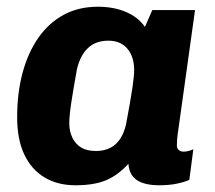

<svg xmlns="http://www.w3.org/2000/svg" viewBox="-20 -541 640 571"><path d="M204 10Q152 10 113 -13Q74 -36 52.5 -81Q31 -126 31 -192Q31 -264 47 -324Q63 -384 94 -428.5Q125 -473 169.5 -497Q214 -521 271 -521Q318 -521 354.5 -505.5Q391 -490 411 -461L433 -511H560L512 -167Q508 -141 507 -129Q506 -117 506 -109Q506 -100 511.5 -95Q517 -90 526 -90Q533 -90 540.5 -92Q548 -94 555 -97L543 -6Q527 1 504.5 5.5Q482 10 454 10Q410 10 387 -5.5Q364 -21 362 -54Q331 -20 295.5 -5Q260 10 204 10ZM265 -92Q301 -92 323.5 -112Q346 -132 355 -172Q368 -241 373.5 -278Q379 -315 379 -332Q379 -372 359 -396Q339 -420 302 -420Q265 -420 242 -398.5Q219 -377 209 -336Q198 -276 192 -236Q186 -196 186 -174Q186 -151 195 -132Q204 -113 221 -102.5Q238 -92 265 -92Z"/></svg>

Font: Chivo Mono
Style: Bold Italic
Weight: 700
Italic angle: -8.05°
Monospace: yes
Version: Version 1.008